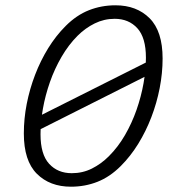

<svg xmlns="http://www.w3.org/2000/svg" viewBox="-20 -690 654 725"><path d="M113 -244 571 -474 556 -415 99 -185ZM416 -670Q496 -670 545 -621Q594 -572 594 -469Q594 -414 583 -357.5Q572 -301 551.5 -247.5Q531 -194 502 -147Q473 -100 436 -63Q395 -22 348 -3.5Q301 15 248 15Q168 15 119 -34Q70 -83 70 -186Q70 -242 81 -298Q92 -354 112.5 -407.5Q133 -461 162 -508Q191 -555 228 -592Q269 -633 316 -651.5Q363 -670 416 -670ZM251 -36Q292 -36 327 -53.5Q362 -71 391 -100Q426 -135 452 -180Q478 -225 495.5 -275Q513 -325 522 -375.5Q531 -426 531 -472Q531 -548 498.5 -583.5Q466 -619 413 -619Q373 -619 337.5 -601.5Q302 -584 273 -555Q239 -521 212.5 -475.5Q186 -430 168.5 -380Q151 -330 142 -279.5Q133 -229 133 -183Q133 -107 165.5 -71.5Q198 -36 251 -36Z"/></svg>

Font: Intel One Mono Light
Style: Italic
Weight: 300
Italic angle: -16°
Monospace: yes
Designer: Fred Shallcrass
Foundry: Frere-Jones Type LLC
Version: Version 1.004